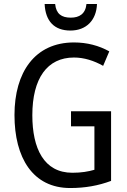

<svg xmlns="http://www.w3.org/2000/svg" viewBox="-20 -938 640 968"><path d="M469 -918H416C411 -868 380 -849 337 -849C290 -849 263 -868 258 -918H205C209 -831 254 -784 335 -784C415 -784 466 -836 469 -918ZM338 -377V-301H456V-82C425 -73 390 -67 345 -67C201 -67 143 -190 143 -357C143 -543 218 -648 353 -648C404 -648 454 -632 500 -606L531 -679C479 -708 419 -724 353 -724C156 -724 53 -574 53 -358C53 -143 145 10 334 10C409 10 476 -2 540 -26V-377Z"/></svg>

Font: Noto Sans Sinhala UI Condensed
Style: Regular
Weight: 400
Width: 3
Designer: Jelle Bosma - Monotype Design Team
Foundry: Monotype Imaging Inc.
Version: Version 2.006